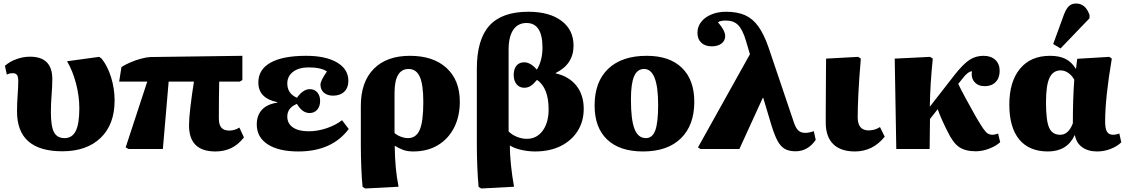

<svg xmlns="http://www.w3.org/2000/svg" viewBox="-20 -849 6425 1094"><path d="M335 13Q77 13 77 -214Q77 -263 80.5 -307.5Q84 -352 84 -387Q84 -411 77 -421.5Q70 -432 52 -432Q34 -432 19 -424L8 -474Q35 -498 73.5 -512Q112 -526 151 -526Q278 -526 278 -399Q278 -357 274 -308.5Q270 -260 270 -210Q270 -128 288 -95Q306 -62 348 -62Q391 -62 411.5 -102.5Q432 -143 432 -232Q432 -302 413 -374Q394 -446 362 -500L545 -525L559 -515Q593 -473 613 -408.5Q633 -344 633 -276Q633 -140 553.5 -63.5Q474 13 335 13Z M1207 14Q1057 14 1057 -135Q1057 -173 1065 -240.5Q1073 -308 1085 -384H941L908 0H713L696 -9L819 -384H659L672 -467Q690 -479 720.5 -492.5Q751 -506 783 -514.5Q815 -523 836 -524L1361 -531V-393L1346 -384H1229Q1228 -338 1227.5 -290Q1227 -242 1227 -175Q1227 -138 1241.5 -121.5Q1256 -105 1287 -105Q1316 -105 1344 -122L1370 -66Q1337 -24 1297 -5Q1257 14 1207 14Z M1680 14Q1568 14 1505.5 -26.5Q1443 -67 1443 -140Q1443 -192 1473 -224Q1503 -256 1560 -264V-267Q1452 -289 1452 -379Q1452 -453 1521.5 -492Q1591 -531 1724 -531Q1836 -531 1900.5 -493Q1965 -455 1965 -388Q1965 -349 1941.5 -326.5Q1918 -304 1878 -304Q1845 -304 1825.5 -321Q1806 -338 1806 -367Q1806 -389 1843 -442Q1808 -465 1739 -465Q1683 -465 1650 -440Q1617 -415 1617 -373Q1617 -316 1672 -292Q1707 -341 1745 -341Q1772 -341 1788 -322.5Q1804 -304 1804 -274Q1804 -243 1787.5 -224Q1771 -205 1744 -205Q1702 -205 1672 -257Q1617 -235 1617 -185Q1617 -145 1649 -123Q1681 -101 1739 -101Q1789 -101 1840 -118Q1891 -135 1929 -164L1967 -114Q1871 14 1680 14Z M2061 225 2046 216Q2041 169 2038.5 102Q2036 35 2036 -27V-246Q2036 -382 2109.5 -456.5Q2183 -531 2316 -531Q2449 -531 2524.5 -461.5Q2600 -392 2600 -270Q2600 -185 2567 -121Q2534 -57 2474.5 -21.5Q2415 14 2335 14Q2301 14 2277 5Q2253 -4 2230 -18H2229Q2230 49 2235 104.5Q2240 160 2251 215ZM2304 -62Q2351 -62 2371.5 -109Q2392 -156 2392 -268Q2392 -367 2372 -411.5Q2352 -456 2308 -456Q2228 -456 2228 -319V-91Q2241 -79 2263 -70.5Q2285 -62 2304 -62Z M2722 225 2707 216Q2702 163 2699.5 98.5Q2697 34 2697 -26V-457Q2697 -624 2768.5 -703Q2840 -782 2991 -782Q3110 -782 3179 -730.5Q3248 -679 3248 -589Q3248 -483 3146 -433V-431Q3222 -414 3264 -361Q3306 -308 3306 -229Q3306 -157 3271 -102Q3236 -47 3174 -16.5Q3112 14 3029 14Q2989 14 2950 5Q2911 -4 2887 -19H2885Q2885 29 2891.5 92Q2898 155 2909 215ZM2982 -58Q3038 -58 3072 -104Q3106 -150 3106 -226Q3106 -348 3040 -394Q3019 -369 3003 -359Q2987 -349 2967 -349Q2940 -349 2923.5 -369Q2907 -389 2907 -422Q2907 -456 2923 -475Q2939 -494 2967 -494Q3003 -494 3039 -452Q3071 -505 3071 -578Q3071 -718 2980 -718Q2931 -718 2904.5 -679Q2878 -640 2878 -566V-100Q2897 -81 2925 -69.5Q2953 -58 2982 -58Z M3644 14Q3511 14 3439.5 -54Q3368 -122 3368 -248Q3368 -383 3445.5 -457Q3523 -531 3665 -531Q3795 -531 3865.5 -462.5Q3936 -394 3936 -269Q3936 -135 3859.5 -60.5Q3783 14 3644 14ZM3660 -62Q3697 -62 3713.5 -105.5Q3730 -149 3730 -252Q3730 -456 3650 -456Q3611 -456 3593 -414Q3575 -372 3575 -282Q3575 -166 3595.5 -114Q3616 -62 3660 -62Z M4617 -102 4628 -52Q4583 13 4513 13Q4477 13 4453 0Q4429 -13 4411.5 -44.5Q4394 -76 4376 -134L4329 -291H4326L4193 0H3971L3957 -9L4253 -540L4230 -618Q4211 -681 4185.5 -706.5Q4160 -732 4116 -732Q4084 -732 4071 -722Q4112 -675 4112 -643Q4112 -617 4091 -601Q4070 -585 4035 -585Q3998 -585 3976 -605.5Q3954 -626 3954 -662Q3954 -697 3975 -724Q3996 -751 4033 -766.5Q4070 -782 4117 -782Q4181 -782 4225 -762.5Q4269 -743 4301 -698.5Q4333 -654 4359 -579L4504 -150Q4515 -118 4529.5 -105Q4544 -92 4567 -92Q4593 -92 4617 -102Z M4851 14Q4770 14 4727.5 -28Q4685 -70 4685 -150Q4685 -170 4685 -208Q4685 -246 4685.5 -293Q4686 -340 4686 -385.5Q4686 -431 4686.5 -466Q4687 -501 4687 -515L4870 -525L4885 -515Q4875 -399 4871 -316Q4867 -233 4867 -181Q4867 -106 4929 -106Q4965 -106 4994 -125L5021 -70Q4986 -27 4943.5 -6.5Q4901 14 4851 14Z M5540 13Q5480 13 5444.5 -11.5Q5409 -36 5378 -102Q5363 -131 5348 -164.5Q5333 -198 5323 -227L5279 -171L5277 0H5087L5078 -515L5280 -525L5295 -515Q5287 -438 5283 -372Q5279 -306 5278 -241L5419 -422Q5468 -484 5503.5 -507.5Q5539 -531 5584 -531Q5626 -531 5651 -508Q5676 -485 5676 -445Q5676 -405 5653 -381.5Q5630 -358 5591 -358Q5553 -358 5532.5 -382Q5512 -406 5518 -443Q5494 -441 5464 -401L5440 -371Q5457 -335 5482 -289.5Q5507 -244 5542 -181Q5568 -137 5583 -115.5Q5598 -94 5609.5 -87.5Q5621 -81 5636 -81Q5648 -81 5667 -88L5679 -39Q5654 -16 5615 -1.5Q5576 13 5540 13Z M5951 14Q5844 14 5787.5 -54.5Q5731 -123 5731 -253Q5731 -384 5792 -457.5Q5853 -531 5963 -531Q6016 -531 6051 -513.5Q6086 -496 6109 -458H6111L6118 -514L6301 -525L6315 -515Q6277 -291 6277 -157Q6277 -116 6287.5 -98.5Q6298 -81 6323 -81Q6338 -81 6358 -88L6369 -38Q6344 -14 6307 0Q6270 14 6232 14Q6180 14 6146.5 -10Q6113 -34 6105 -78H6103Q6060 14 5951 14ZM6021 -81Q6068 -81 6093 -146Q6093 -284 6101 -395Q6088 -419 6067 -433.5Q6046 -448 6024 -448Q5980 -448 5960 -405.5Q5940 -363 5940 -266Q5940 -161 5958 -121Q5976 -81 6021 -81ZM6023 -573 5981 -598 6043 -768Q6056 -801 6071.5 -815Q6087 -829 6112 -829Q6165 -829 6188 -764V-745Z"/></svg>

Font: Literata 36pt ExtraBold
Style: Regular
Weight: 800
Designer: Latin by Veronika Burian and Jose Scaglione. Greek by Irene Vlachou. Cyrillic by Vera Evstafieva.
Foundry: TypeTogether
Version: Version 3.002